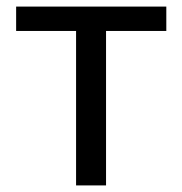

<svg xmlns="http://www.w3.org/2000/svg" viewBox="-20 -563 554 583"><path d="M211 0H302V-469H485V-543H29V-469H211Z"/></svg>

Font: Noto Sans CJK JP
Style: Regular
Weight: 400
Designer: Ryoko NISHIZUKA 西塚涼子 (kana, bopomofo & ideographs); Paul D. Hunt (Latin, Greek & Cyrillic); Sandoll Communications 산돌커뮤니
Foundry: Adobe
Version: Version 2.004;hotconv 1.0.118;makeotfexe 2.5.65603